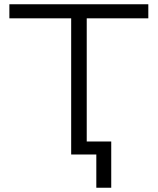

<svg xmlns="http://www.w3.org/2000/svg" viewBox="-20 -725 741 901"><path d="M432 156V0H314V-639H24V-705H676V-639H387V-61H502V156Z"/></svg>

Font: Nunito Sans 7pt SemiExpanded Light
Style: Regular
Weight: 300
Width: 6
Designer: Vernon Adams
Foundry: Vernon Adams
Version: Version 3.101;gftools[0.9.27]